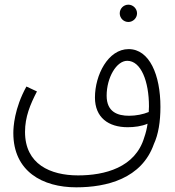

<svg xmlns="http://www.w3.org/2000/svg" viewBox="-20 -613 750 821"><path d="M529 -519C549 -519 566 -536 566 -556C566 -576 549 -593 529 -593C508 -593 492 -576 492 -556C492 -536 508 -519 529 -519ZM306 188C436 188 586 151 638 3C657 -38 666 -92 666 -156C666 -293 619 -403 530 -403C442 -403 386 -292 386 -196C386 -110 444 -69 526 -69C554 -69 586 -73 611 -84C608 -62 603 -43 597 -26C559 104 427 137 314 137C195 137 87 89 87 -49C87 -113 109 -166 138 -222L93 -243C41 -149 37 -69 37 -44C37 120 162 188 306 188ZM436 -204C436 -281 478 -353 524 -353C583 -353 617 -265 617 -158C617 -150 616 -141 616 -134C592 -124 561 -118 532 -118C483 -118 436 -134 436 -204Z"/></svg>

Font: Noto Sans Arabic UI Cn Lt
Style: Regular
Weight: 300
Width: 3
Designer: Monotype Design Team, Nadine Chahine and Nizar Qandah
Foundry: Monotype Imaging Inc.
Version: Version 2.010